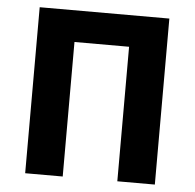

<svg xmlns="http://www.w3.org/2000/svg" viewBox="-49 -701 761 751"><g transform="rotate(5 331.5 -326.0)"><path d="M76.9 0V-651.8H586V0H438.7V-528.2H224.3V0Z"/></g></svg>

Font: Source Sans Variable
Style: Regular
Weight: 200
Designer: Paul D. Hunt
Foundry: Adobe Systems Incorporated
Version: Version 3.006;hotconv 1.0.111;makeotfexe 2.5.65597